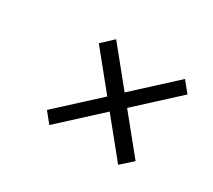

<svg xmlns="http://www.w3.org/2000/svg" viewBox="-83 -636 755 679"><g transform="rotate(30 294.5 -296.5)"><path d="M170 -106 331 -254 451 -106 498 -148 378 -296 539 -444 504 -487 343 -339 223 -487 177 -444 297 -296 136 -148Z"/></g></svg>

Font: Unageo
Style: Light-Italic
Weight: 300
Designer: Richard Sepsi
Foundry: Richard Sepsi
Version: Version 2.000